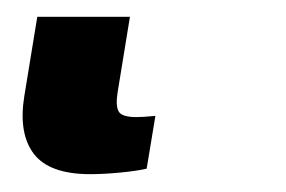

<svg xmlns="http://www.w3.org/2000/svg" viewBox="-20 38 334 224"><path d="M85.4 241.2Q37.5 241.2 19.4 217.4Q1.3 193.5 8.4 149.9L23.5 57.6H131.6L117.3 145.2Q114.7 161 118.3 167.8Q121.9 174.6 139 174.6Q142.4 174.6 147.7 174.3Q153 173.9 161.3 173.2L151.1 234.8Q139.4 237.5 119.6 239.4Q99.9 241.2 85.4 241.2Z"/></svg>

Font: Inter Variable
Style: Italic
Weight: 400
Italic angle: -9.39999°
Designer: Rasmus Andersson
Foundry: rsms
Version: Version 4.001;git-9221beed3